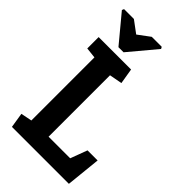

<svg xmlns="http://www.w3.org/2000/svg" viewBox="-270 -982 1063 1063"><g transform="rotate(45 262.0 -450.0)"><path d="M31 -900H108L178 -848L248 -900H326L332 -889L198 -729H158L26 -888ZM53 0 39 -88 104 -101V-595L41 -602V-691H295L310 -600L235 -586V-105H404L441 -204H520L499 0Z"/></g></svg>

Font: Kreon Light
Style: Regular
Weight: 300
Designer: Julia Petretta
Foundry: Julia Petretta and Eli Heuer
Version: Version 2.002